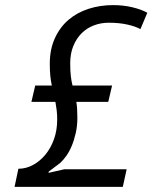

<svg xmlns="http://www.w3.org/2000/svg" viewBox="-20 -732 597 752"><path d="M118 -397H183Q179 -415 177 -435.5Q175 -456 175 -482Q175 -539 195 -582.5Q215 -626 248.5 -654.5Q282 -683 327 -697.5Q372 -712 423 -712Q463 -712 498.5 -703.5Q534 -695 557 -682L530 -618Q510 -629 478 -636Q446 -643 406 -643Q375 -643 347.5 -632.5Q320 -622 299.5 -601.5Q279 -581 267 -551.5Q255 -522 255 -484Q255 -453 257.5 -433Q260 -413 264 -397H419L404 -333H279Q281 -321 282 -306Q283 -291 283 -271Q283 -238 276.5 -210Q270 -182 260.5 -159.5Q251 -137 239 -120.5Q227 -104 216 -94L171 -60L170 -55L232 -69H476L461 0H37L52 -71Q82 -71 109.5 -86Q137 -101 158 -126.5Q179 -152 191.5 -187Q204 -222 204 -264Q204 -284 202 -300.5Q200 -317 197 -333H103Z"/></svg>

Font: PT Sans
Style: Italic
Weight: 400
Italic angle: -12°
Designer: A.Korolkova, O.Umpeleva, V.Yefimov
Foundry: ParaType Ltd
Version: Version 2.003W OFL